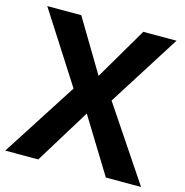

<svg xmlns="http://www.w3.org/2000/svg" viewBox="-106 -813 878 911"><g transform="rotate(15 333.5 -357.0)"><path d="M667 0H494.1L328.1 -270L162.1 0H0L236.8 -368.2L15.1 -713.9H182.1L335.9 -457L486.8 -713.9H649.9L425.8 -359.9Z"/></g></svg>

Font: CAA NEO Sans
Style: Bold
Weight: 700
Version: Version 1.10